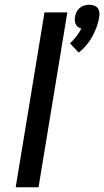

<svg xmlns="http://www.w3.org/2000/svg" viewBox="-20 -787 438 807"><path d="M311 -566 274 -605Q289 -618 301 -634Q313 -650 322 -667Q314 -669 308 -673.5Q302 -678 298.5 -685Q295 -692 294.5 -700Q294 -708 295 -716Q297 -726 301.5 -736Q306 -746 315 -753.5Q324 -761 334.5 -764Q345 -767 355 -767Q365 -767 374.5 -764Q384 -761 390 -753.5Q396 -746 397.5 -736Q399 -726 397 -716Q394 -695 386.5 -674.5Q379 -654 368.5 -634.5Q358 -615 343.5 -597.5Q329 -580 311 -566ZM46 0 167 -735H263L142 0Z"/></svg>

Font: Iosevka Aile Medium
Style: Italic
Weight: 500
Italic angle: -9°
Designer: Belleve Invis
Foundry: Belleve Invis
Version: Version 31.1.0; ttfautohint (v1.8.4)